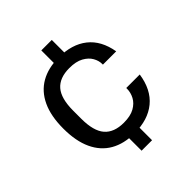

<svg xmlns="http://www.w3.org/2000/svg" viewBox="-198 -753 972 972"><g transform="rotate(-45 288.0 -267.0)"><path d="M292.4 4.6Q217.2 4.6 164 -25.9Q110.8 -56.4 82.5 -116.9Q54.2 -177.4 54.2 -267Q54.2 -357 82.5 -417.3Q110.8 -477.6 164 -508.1Q217.2 -538.6 292.4 -538.6Q387.2 -538.6 445.9 -492.1Q504.6 -445.6 520.2 -354.6H425V-359.8Q425 -383.2 411.6 -406.8Q398.2 -430.4 369.1 -446.5Q340 -462.6 292.4 -462.6Q222.4 -462.6 188.1 -423.1Q153.8 -383.6 153.8 -295.8V-238.2Q153.8 -150.4 188.1 -110.9Q222.4 -71.4 292.4 -71.4Q340 -71.4 369.1 -87.8Q398.2 -104.2 411.6 -129.5Q425 -154.8 425 -181.4V-187.4H521.6Q507.6 -92.4 448.4 -43.9Q389.2 4.6 292.4 4.6ZM255.4 92V-24H330.4V92ZM255.4 -510V-626H330.4V-510Z"/></g></svg>

Font: Mozilla Headline ExtraLight
Style: Regular
Weight: 200
Designer: Studio DRAMA
Foundry: Studio DRAMA
Version: Version 1.000